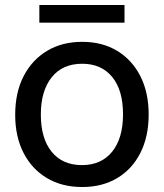

<svg xmlns="http://www.w3.org/2000/svg" viewBox="-20 -741 658 771"><path d="M310 10Q228 10 167.5 -26.5Q107 -63 74 -128Q41 -193 41 -280Q41 -369 74.5 -434.5Q108 -500 168.5 -536.5Q229 -573 310 -573Q391 -573 451 -536.5Q511 -500 544 -434.5Q577 -369 577 -281Q577 -193 544 -127.5Q511 -62 451 -26Q391 10 310 10ZM309 -78Q387 -78 430.5 -132Q474 -186 474 -282Q474 -379 430.5 -432Q387 -485 310 -485Q231 -485 187.5 -430.5Q144 -376 144 -281Q144 -185 187.5 -131.5Q231 -78 309 -78ZM138 -650V-721H480V-650Z"/></svg>

Font: BDO Grotesk
Style: Regular
Weight: 400
Designer: Deni Anggara
Foundry: Lokal Container
Version: Version 2.000